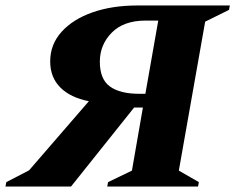

<svg xmlns="http://www.w3.org/2000/svg" viewBox="-70 -680 858 700"><path d="M189 0H-50L-47 -16L36 -59L254 -311Q187 -324 150 -361Q113 -398 113 -456Q113 -518 154.5 -564Q196 -610 267.5 -635Q339 -660 430 -660H768L765 -644L678 -601L582 -58L655 -16L652 0H321L324 -16L411 -58L451 -288H419ZM438 -338H460L507 -605H461Q381 -605 337.5 -561Q294 -517 294 -455Q294 -391 331 -364.5Q368 -338 438 -338Z"/></svg>

Font: Spectral SC ExtraBold
Style: Italic
Weight: 800
Italic angle: -10°
Designer: Jean-Baptiste Levee
Foundry: Production Type
Version: Version 2.001